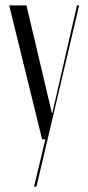

<svg xmlns="http://www.w3.org/2000/svg" viewBox="-20 -516 327 711"><path d="M14 -496 136 0H148L106 175H115L273 -496H265L174 -98H172L78 -496Z"/></svg>

Font: Moniqa Display
Style: Regular
Weight: 400
Designer: Rajesh Rajput
Foundry: Rajesh Rajput
Version: Version 1.000